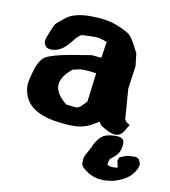

<svg xmlns="http://www.w3.org/2000/svg" viewBox="-73 -492 655 741"><g transform="rotate(10 255.0 -121.5)"><path d="M405.8 9.8Q432.1 11.7 432.1 31.7Q432.1 31.7 432.1 32.2V32.7Q432.1 71.8 402.8 92.3Q392.6 99.6 391.1 103Q389.6 106.4 388.7 109.4L386.2 123.5Q391.6 130.4 409.2 130.4Q410.6 130.4 411.6 130.4L426.3 129.4Q426.3 128.4 426.3 127.4Q426.3 127 426.8 127Q426.8 126 426.3 125L421.4 101.1L427.2 88.4L451.2 78.6Q474.6 75.7 484.1 75.7Q493.7 75.7 502.4 83.5L509.8 101.1L504.4 121.1L502.9 121.6Q490.2 150.4 455.8 168.2Q421.4 186 383.8 186Q346.2 186 318.1 167.7Q290 149.4 290 136.7Q290 124 290.8 116Q291.5 107.9 313.5 70.3Q320.3 49.8 338.1 29.8Q356 9.8 396 9.8ZM242.7 -219.7H219.2L190.4 -213.4Q146.5 -177.7 146.5 -144.3Q146.5 -110.8 189.5 -76.7Q215.3 -72.8 227.3 -72.5Q239.3 -72.3 250.2 -83.5Q261.2 -94.7 268.1 -102.1Q274.9 -159.2 282.2 -215.3Q251 -219.7 242.7 -219.7ZM421.4 -318.4 427.2 -269 414.6 -178.7 423.3 -63.5Q423.8 -56.6 431.6 -48.8L444.3 -41L428.7 -15.6Q417 4.9 396.5 4.9H395.5Q381.8 4.9 359.4 -6.8Q336.9 -18.6 333 -24.9Q329.1 -31.2 328.1 -33.7L297.4 -15.6Q266.1 0 230.7 0Q195.3 0 148.9 -7.8Q30.3 -30.8 29.3 -125Q29.3 -140.6 42.7 -185.5Q56.2 -230.5 80.6 -242.9Q105 -255.4 170.4 -267.6L253.4 -281.2L291.5 -277.8Q296.9 -309.6 301.3 -341.3Q274.4 -352.5 256.8 -352.5H234.9L202.6 -351.1Q190.9 -347.7 170.2 -321Q149.4 -294.4 131.8 -284.9Q114.3 -275.4 96.4 -275.4Q78.6 -275.4 72.3 -284.9Q65.9 -294.4 65.9 -303.5Q65.9 -312.5 78.1 -341.3Q90.3 -370.1 93 -373.8Q95.7 -377.4 99.1 -380.4Q102.5 -383.8 105.5 -385.7Q108.4 -387.7 114.3 -392.6Q120.1 -397.5 124.5 -401.4Q157.2 -428.7 222.2 -428.7Q287.1 -428.7 326.9 -412.6Q366.7 -396.5 378.7 -386.7Q390.6 -377 405 -349.6Q419.4 -322.3 421.4 -318.4Z"/></g></svg>

Font: Drukaatie burti
Style: Bold
Weight: 700
Version: Version 0.14